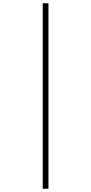

<svg xmlns="http://www.w3.org/2000/svg" viewBox="-20 -793 557 1173"><path d="M241 360H276V-773H241Z"/></svg>

Font: Noto Serif Telugu ExtraLight
Style: Regular
Weight: 200
Designer: Jelle Bosma - Monotype Design Team
Foundry: Monotype Imaging Inc.
Version: Version 2.005